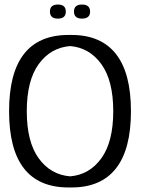

<svg xmlns="http://www.w3.org/2000/svg" viewBox="-20 -822 652 846"><path d="M377 -771Q377 -740 341 -740Q306 -740 306 -771Q306 -802 341 -802Q377 -802 377 -771ZM270 -771Q270 -740 235 -740Q200 -740 200 -771Q200 -802 235 -802Q270 -802 270 -771ZM557 -332Q557 -164 491 -80Q425 4 295 4H282Q20 4 20 -332Q20 -668 282 -668H295Q425 -668 491 -584Q557 -500 557 -332ZM479 -332Q479 -467 426.5 -539.5Q374 -612 289 -619Q203 -612 150.5 -539.5Q98 -467 98 -332Q98 -197 150.5 -124.5Q203 -52 289 -45Q374 -52 426.5 -124.5Q479 -197 479 -332Z"/></svg>

Font: Jura
Style: Regular
Weight: 400
Designer: Ed Merritt
Foundry: Ten by Twenty
Version: Version 1.007